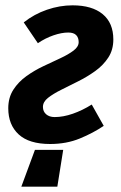

<svg xmlns="http://www.w3.org/2000/svg" viewBox="-20 -528 455 720"><path d="M60 172 111 34H217L195 172ZM168 12Q89 12 50 -24Q11 -60 11 -122Q11 -162 30 -191.5Q49 -221 79 -242.5Q109 -264 143 -280Q177 -296 207 -310Q237 -324 256 -338.5Q275 -353 275 -370Q275 -387 265.5 -396.5Q256 -406 236 -406Q211 -406 180.5 -395.5Q150 -385 122 -366L69 -444Q108 -475 156 -491.5Q204 -508 252 -508Q325 -508 365 -475Q405 -442 405 -380Q405 -341 386 -312Q367 -283 337 -261.5Q307 -240 273 -223Q239 -206 209 -191Q179 -176 160 -161Q141 -146 141 -127Q141 -110 153 -99.5Q165 -89 185 -89Q217 -89 253 -101.5Q289 -114 324 -136L369 -56Q329 -29 279 -8.5Q229 12 168 12Z"/></svg>

Font: Source Sans 3
Style: Bold Italic
Weight: 700
Italic angle: -11°
Designer: Paul D. Hunt
Foundry: Adobe
Version: Version 3.052;hotconv 1.1.0;makeotfexe 2.6.0